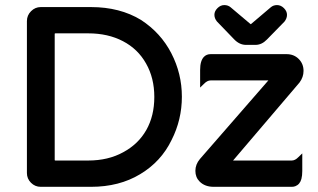

<svg xmlns="http://www.w3.org/2000/svg" viewBox="-20 -719 1239 749"><path d="M759.8 -98.6 1026.9 -405.3H801.8Q788.6 -405.3 775.9 -392.1L760.7 -377.4V-446.3Q760.7 -482.4 775.9 -497.6Q786.1 -507.8 801.8 -507.8H1097.7Q1126.5 -507.8 1145.3 -489Q1164.1 -470.2 1164.1 -442.4Q1164.1 -418 1148.4 -397L889.2 -92.8H1118.2Q1131.3 -92.8 1144 -106L1159.2 -120.6V-51.8Q1159.2 -34.2 1155.8 -21Q1149.9 0.5 1132.3 7.3Q1126 9.8 1118.2 9.8H813.5Q779.3 9.8 758.8 -10.7Q742.2 -27.3 742.2 -52.5Q742.2 -77.6 759.8 -98.6ZM549.8 -471.2Q518.1 -527.8 459.7 -558.3Q401.4 -588.9 324.2 -588.9H196.3Q194.3 -588.9 193.8 -588.4Q193.4 -587.9 193.4 -585.9V-95.7Q193.4 -93.8 193.8 -93.3Q194.3 -92.8 196.3 -92.8H324.2Q401.9 -92.8 460.4 -125Q519.5 -156.7 550.8 -211.9Q582 -267.1 582 -340.8Q582 -414.6 549.8 -471.2ZM85 -43.9V-636.7Q85 -659.2 101.1 -675.3Q117.2 -691.4 138.7 -691.4H335Q447.8 -691.4 530.3 -641.1Q607.4 -590.8 648.4 -511.2Q689.5 -431.6 689.5 -341.8Q689.5 -252 649.4 -172.9Q608.4 -88.4 526.9 -39.6Q445.3 9.8 335 9.8H138.7Q116.7 9.8 100.8 -6.1Q85 -22 85 -43.9ZM879.9 -690.4Q917.5 -658.2 955.6 -626.5L958.5 -624.5L1036.1 -690.4Q1046.4 -699.2 1060.5 -699.2Q1075.7 -699.2 1087.6 -687.3Q1099.6 -675.3 1099.6 -661.1Q1099.6 -647.5 1089.8 -634.8Q1021.5 -564.5 1021 -564.5Q1001 -543.9 976.6 -543.9H939.5Q914.1 -543.9 893.1 -565.9L826.2 -635.3Q816.4 -647.5 816.4 -661.4Q816.4 -675.3 828.4 -687.3Q840.3 -699.2 855 -699.2Q869.6 -699.2 879.9 -690.4Z"/></svg>

Font: YuPearl-SemiBold
Style: SemiBold
Weight: 600
Designer: Max Yao
Foundry: Max-Everyday
Version: Version 1.011; ttfautohint (v1.8.3)